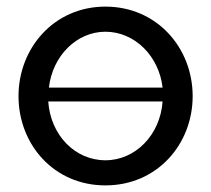

<svg xmlns="http://www.w3.org/2000/svg" viewBox="-20 -551 637 581"><path d="M299 -531C144 -531 36 -406 36 -260C36 -115 142 10 299 10C456 10 563 -115 563 -260C563 -406 455 -531 299 -531ZM299 -455C387 -455 461 -382 472 -286H128C139 -382 212 -455 299 -455ZM299 -66C207 -66 133 -142 126 -244H472C465 -143 390 -66 299 -66Z"/></svg>

Font: FIGSv2-sans-serif Medium
Style: Regular
Weight: 500
Designer: Matt McInerney, Pablo Impallari, Rodrigo Fuenzalida,Mirko Velimirovic
Foundry: Matt McInerney, Pablo Impallari, Rodrigo Fuenzalida
Version: Version 4.021;hotconv 1.0.109;makeotfexe 2.5.65596